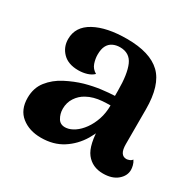

<svg xmlns="http://www.w3.org/2000/svg" viewBox="-125 -664 817 807"><g transform="rotate(30 284.0 -260.5)"><path d="M467 10Q415 10 385.5 -27.5Q356 -65 356 -161V-199L380 -194Q370 -139 342 -92.5Q314 -46 270 -18Q226 10 166 10Q109 10 71.5 -20Q34 -50 34 -108Q34 -156 60.5 -189.5Q87 -223 127.5 -244Q168 -265 209 -277Q249 -288 284.5 -292.5Q320 -297 348 -298V-323Q348 -404 330 -445Q312 -486 265 -486Q246 -486 230.5 -478.5Q215 -471 206.5 -455Q198 -439 198 -412Q198 -392 205 -371Q212 -350 233 -338Q221 -326 201.5 -320Q182 -314 160 -314Q111 -314 84.5 -341Q58 -368 58 -407Q58 -467 116.5 -499Q175 -531 273 -531Q385 -531 437 -481Q489 -431 489 -314V-145Q489 -92 522 -92Q527 -92 535.5 -95Q544 -98 549 -105Q556 -95 559 -83Q562 -71 562 -62Q562 -33 536.5 -11.5Q511 10 467 10ZM238 -79Q257 -81 277 -94.5Q297 -108 314 -131.5Q331 -155 341.5 -186Q352 -217 352 -254Q333 -254 313 -252.5Q293 -251 274.5 -246Q256 -241 240 -232Q216 -219 200.5 -195.5Q185 -172 185 -142Q185 -117 197.5 -96.5Q210 -76 238 -79Z"/></g></svg>

Font: Arima Thin
Style: Bold
Weight: 700
Version: Version 1.100